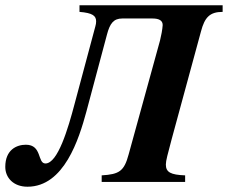

<svg xmlns="http://www.w3.org/2000/svg" viewBox="-79 -689 863 727"><path d="M764 -669H222V-644C272 -640 285 -629 285 -608C285 -602 284 -596 282 -589L203 -294C179 -203 140 -70 93 -70C62 -70 81 -141 19 -141C-16 -141 -59 -122 -59 -57C-59 -16 -28 18 25 18C164 18 220 -163 248 -266L326 -558C337 -600 351 -619 384 -619H498C524 -619 537 -611 537 -594C536 -577 531 -552 527 -536L408 -104C391 -41 373 -29 306 -25V0H622V-25C567 -27 549 -37 549 -66C549 -81 556 -105 571 -162L682 -570C696 -623 715 -644 764 -644Z"/></svg>

Font: XITS
Style: Bold Italic
Weight: 700
Italic angle: -16.33°
Designer: MicroPress Inc., with final additions and corrections provided by Coen Hoffman, Elsevier (retired)
Version: Version 1.105